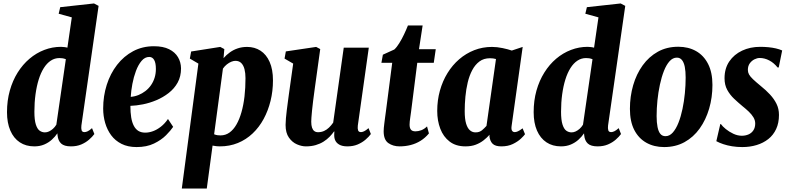

<svg xmlns="http://www.w3.org/2000/svg" viewBox="-20 -837 4568 1111"><path d="M451 -111Q449 -94 452.2 -83.2Q455.5 -72.5 469 -72.5Q476.5 -72.5 487 -77.2Q497.5 -82 512.5 -95.5L526 -61.5Q514.5 -45.5 495.2 -28.8Q476 -12 450 -1Q424 10 390.5 10Q351.5 10 333.8 -6.5Q316 -23 313 -54L312 -65.5Q299 -46 280 -28.8Q261 -11.5 235.8 -0.8Q210.5 10 178.5 10Q130 10 94.5 -13.5Q59 -37 39.8 -81.5Q20.5 -126 20.5 -188Q20.5 -255 36.8 -312.8Q53 -370.5 82.2 -417.2Q111.5 -464 150.8 -497.2Q190 -530.5 236.5 -548.2Q283 -566 333 -566Q340.5 -566 352.8 -564.5Q365 -563 370 -561L395.5 -736.5L319.5 -757.5L328.5 -795.5L524 -817L550.5 -803ZM361 -494.5Q350 -498.5 341.5 -499.8Q333 -501 323.5 -501Q296.5 -501 273.8 -486Q251 -471 233.5 -443.2Q216 -415.5 204 -377Q192 -338.5 185.5 -291.2Q179 -244 179 -190.5Q179 -142.5 187.5 -116.2Q196 -90 209.8 -80.5Q223.5 -71 240 -71Q252 -71 263.8 -76.5Q275.5 -82 286.5 -91.8Q297.5 -101.5 306 -115.5Z M982 -103Q968 -82 940.8 -54.5Q913.5 -27 871.2 -6.5Q829 14 770 14Q720 14 683.2 -4.5Q646.5 -23 623.2 -54.5Q600 -86 588.5 -125.8Q577 -165.5 577 -209Q577 -281.5 597.8 -346.5Q618.5 -411.5 657.5 -461.8Q696.5 -512 750.5 -540.8Q804.5 -569.5 870.5 -569.5Q924 -569.5 958.5 -552.2Q993 -535 1010 -506Q1027 -477 1027.5 -441.5Q1027.5 -394.5 1008 -359.2Q988.5 -324 956 -298.8Q923.5 -273.5 884.8 -257.2Q846 -241 806.8 -233.2Q767.5 -225.5 734.5 -224.5Q734.5 -186.5 739.2 -157.5Q744 -128.5 754.5 -108.8Q765 -89 781.2 -79.2Q797.5 -69.5 820.5 -69.5Q842 -69.5 865 -77.8Q888 -86 910.8 -103.8Q933.5 -121.5 952 -148.5ZM843.5 -507.5Q818.5 -507.5 799.2 -484.8Q780 -462 766.8 -426.8Q753.5 -391.5 746 -351.5Q738.5 -311.5 736.5 -276.5Q760 -278.5 781.5 -287.2Q803 -296 821.5 -310.2Q840 -324.5 853.5 -343.8Q867 -363 874.5 -386.8Q882 -410.5 882 -438Q882 -473 872 -490.2Q862 -507.5 843.5 -507.5Z M1032 254 1128 -469 1078.5 -498 1086 -539 1254.5 -565.5 1278 -553 1273.5 -500.5Q1290 -519.5 1310.5 -534.2Q1331 -549 1355.8 -557.2Q1380.5 -565.5 1410 -565.5Q1453.5 -565.5 1487.2 -543.8Q1521 -522 1540.2 -478.8Q1559.5 -435.5 1559.5 -372Q1559.5 -310 1545.5 -253.2Q1531.5 -196.5 1505.5 -148.5Q1479.5 -100.5 1441.8 -64.8Q1404 -29 1356.2 -9.5Q1308.5 10 1252 10Q1242.5 10 1232.5 9Q1222.5 8 1210 5.5L1176.5 254ZM1219 -60Q1230 -55.5 1239.5 -54.5Q1249 -53.5 1256 -53.5Q1285 -53.5 1308 -70Q1331 -86.5 1348.2 -116.5Q1365.5 -146.5 1377.2 -187.8Q1389 -229 1394.8 -278.8Q1400.5 -328.5 1400.5 -385Q1400.5 -414 1394.8 -436.5Q1389 -459 1376.2 -472Q1363.5 -485 1342 -485Q1331.5 -485 1318.5 -479.8Q1305.5 -474.5 1292.8 -464.5Q1280 -454.5 1270 -440Z M1750 10Q1725.5 10 1698.2 -1.8Q1671 -13.5 1651.8 -40.8Q1632.5 -68 1632.5 -114Q1632.5 -130.5 1634.5 -152.8Q1636.5 -175 1639.5 -199.5Q1642.5 -224 1645.8 -247.8Q1649 -271.5 1651.5 -290.5L1676.5 -469L1626.5 -498L1634 -539.5L1809.5 -565.5L1833 -553L1801 -322Q1795.5 -284 1791.8 -252.5Q1788 -221 1785.5 -196.8Q1783 -172.5 1782 -156.5Q1781 -140.5 1781 -133Q1781 -112 1785.5 -98.5Q1790 -85 1798.8 -78.5Q1807.5 -72 1820.5 -72Q1839 -72 1854.8 -79Q1870.5 -86 1883.8 -98.8Q1897 -111.5 1908 -127.5L1969 -561H2114L2050.5 -110.5Q2048.5 -93.5 2052 -83Q2055.5 -72.5 2069 -72.5Q2076 -72.5 2086.5 -77.2Q2097 -82 2112.5 -95.5L2126 -61.5Q2114.5 -45.5 2095 -28.8Q2075.5 -12 2049.5 -1Q2023.5 10 1990 10Q1960.5 10 1942.5 -0.5Q1924.5 -11 1918 -29Q1916 -33.5 1915.2 -39Q1914.5 -44.5 1914 -50.2Q1913.5 -56 1914 -62.2Q1914.5 -68.5 1915 -75.5L1913 -76.5Q1902 -61 1887 -45.5Q1872 -30 1852.2 -17.5Q1832.5 -5 1807 2.5Q1781.5 10 1750 10Z M2358.5 -189.5Q2356 -171 2354 -157.5Q2352 -144 2351 -134.2Q2350 -124.5 2350 -116Q2350 -96.5 2357.8 -86.8Q2365.5 -77 2384 -77Q2400.5 -77 2417.8 -83.5Q2435 -90 2451 -105.5L2462 -65Q2440.5 -39 2413.5 -22.2Q2386.5 -5.5 2356 2.2Q2325.5 10 2292.5 10Q2254.5 10 2227.2 -9Q2200 -28 2200 -77.5Q2200 -86.5 2201 -97.5Q2202 -108.5 2203.8 -122.5Q2205.5 -136.5 2207.8 -153.8Q2210 -171 2213 -192L2249.5 -473.5H2187L2195.5 -520.5L2261.5 -550.5Q2275.5 -563 2290.2 -586.8Q2305 -610.5 2318 -638Q2331 -665.5 2340.5 -689.5H2425.5L2404.5 -552.5H2501.5L2490 -473.5H2394.5Z M2940.5 -109Q2937.5 -89.5 2942.8 -81Q2948 -72.5 2959 -72.5Q2966 -72.5 2976.5 -77Q2987 -81.5 3004 -94.5L3018 -60.5Q3012 -51.5 2994 -34.5Q2976 -17.5 2947.8 -3.8Q2919.5 10 2881 10Q2846 10 2830.5 -5.2Q2815 -20.5 2812 -49.5L2813 -57.5Q2798 -40.5 2778.2 -25Q2758.5 -9.5 2733 0.2Q2707.5 10 2673.5 10Q2618 10 2581.8 -17.8Q2545.5 -45.5 2527.8 -92Q2510 -138.5 2510 -195Q2510 -257 2525.5 -312.5Q2541 -368 2569.5 -414.2Q2598 -460.5 2637.2 -494.2Q2676.5 -528 2724.5 -546.8Q2772.5 -565.5 2826.5 -565.5Q2855.5 -565.5 2887.8 -558.8Q2920 -552 2941.5 -544.5L3004.5 -565.5ZM2850 -495.5Q2841.5 -498 2832.8 -499Q2824 -500 2815 -500Q2779.5 -500 2754.5 -481.5Q2729.5 -463 2712.8 -431.5Q2696 -400 2686.5 -360.2Q2677 -320.5 2673 -277.5Q2669 -234.5 2669 -194Q2669 -148.5 2677.2 -121.5Q2685.5 -94.5 2699.5 -82.8Q2713.5 -71 2731 -71Q2744 -71 2752.8 -74.2Q2761.5 -77.5 2768.5 -82.8Q2775.5 -88 2781.8 -94.8Q2788 -101.5 2795 -108.5Z M3498.5 -111Q3496.5 -94 3499.8 -83.2Q3503 -72.5 3516.5 -72.5Q3524 -72.5 3534.5 -77.2Q3545 -82 3560 -95.5L3573.5 -61.5Q3562 -45.5 3542.8 -28.8Q3523.5 -12 3497.5 -1Q3471.5 10 3438 10Q3399 10 3381.2 -6.5Q3363.5 -23 3360.5 -54L3359.5 -65.5Q3346.5 -46 3327.5 -28.8Q3308.5 -11.5 3283.2 -0.8Q3258 10 3226 10Q3177.5 10 3142 -13.5Q3106.5 -37 3087.2 -81.5Q3068 -126 3068 -188Q3068 -255 3084.2 -312.8Q3100.5 -370.5 3129.8 -417.2Q3159 -464 3198.2 -497.2Q3237.5 -530.5 3284 -548.2Q3330.5 -566 3380.5 -566Q3388 -566 3400.2 -564.5Q3412.5 -563 3417.5 -561L3443 -736.5L3367 -757.5L3376 -795.5L3571.5 -817L3598 -803ZM3408.5 -494.5Q3397.5 -498.5 3389 -499.8Q3380.5 -501 3371 -501Q3344 -501 3321.2 -486Q3298.5 -471 3281 -443.2Q3263.5 -415.5 3251.5 -377Q3239.5 -338.5 3233 -291.2Q3226.5 -244 3226.5 -190.5Q3226.5 -142.5 3235 -116.2Q3243.5 -90 3257.2 -80.5Q3271 -71 3287.5 -71Q3299.5 -71 3311.2 -76.5Q3323 -82 3334 -91.8Q3345 -101.5 3353.5 -115.5Z M3905 -566.5Q3963 -566.5 4007.5 -541.5Q4052 -516.5 4077.2 -467.2Q4102.5 -418 4102.5 -345.5Q4102.5 -273.5 4083.5 -208.5Q4064.5 -143.5 4028.5 -93.2Q3992.5 -43 3940.8 -14.5Q3889 14 3823 14Q3765 14 3720.2 -11Q3675.5 -36 3650.2 -85Q3625 -134 3625 -207Q3625 -279 3643.8 -343.8Q3662.5 -408.5 3698.8 -458.8Q3735 -509 3786.8 -537.8Q3838.5 -566.5 3905 -566.5ZM3896.5 -503.5Q3873 -503.5 3854.2 -482.5Q3835.5 -461.5 3821.8 -426.5Q3808 -391.5 3798.5 -347.2Q3789 -303 3784.2 -256Q3779.5 -209 3779.5 -165Q3779.5 -128 3784.8 -102Q3790 -76 3801 -62.5Q3812 -49 3831 -49Q3854.5 -49 3873.2 -70.2Q3892 -91.5 3906 -127Q3920 -162.5 3929.2 -206.5Q3938.5 -250.5 3943 -297.8Q3947.5 -345 3947.5 -388Q3947.5 -424.5 3942.5 -450Q3937.5 -475.5 3926.2 -489.5Q3915 -503.5 3896.5 -503.5Z M4486 -446.5H4479.5Q4458.5 -473 4431.5 -487.2Q4404.5 -501.5 4375.5 -501.5Q4361.5 -501.5 4345.8 -493.8Q4330 -486 4318.8 -470.8Q4307.5 -455.5 4307.5 -432.5Q4307.5 -418.5 4314.2 -406.2Q4321 -394 4337.2 -378.5Q4353.5 -363 4382 -339.5Q4411.5 -316 4435.2 -290.5Q4459 -265 4473.2 -236.2Q4487.5 -207.5 4487.5 -172Q4487.5 -125.5 4471.2 -90.5Q4455 -55.5 4426 -32.5Q4397 -9.5 4358.5 2.2Q4320 14 4275.5 14Q4244.5 14 4216.5 9.5Q4188.5 5 4165.5 -2.8Q4142.5 -10.5 4125 -20L4148 -119H4151.5Q4160.5 -106 4179.8 -90.2Q4199 -74.5 4223.5 -63Q4248 -51.5 4272.5 -51.5Q4293 -51.5 4310.8 -59Q4328.5 -66.5 4339.2 -82.5Q4350 -98.5 4350 -122.5Q4350 -141 4339.8 -158Q4329.5 -175 4313 -190.8Q4296.5 -206.5 4276.5 -222.5Q4252.5 -242.5 4228.2 -265.2Q4204 -288 4188.2 -316.8Q4172.5 -345.5 4172.5 -384Q4172.5 -441 4200 -481.5Q4227.5 -522 4274.2 -544Q4321 -566 4379 -566Q4403 -566 4426.2 -563.8Q4449.5 -561.5 4470 -556.8Q4490.5 -552 4506 -545Z"/></svg>

Font: Merriweather 24pt SemiCondensed Black
Style: Italic
Weight: 900
Width: 4
Italic angle: -7.8°
Designer: Eben Sorkin
Foundry: Eben Sorkin
Version: Version 2.101